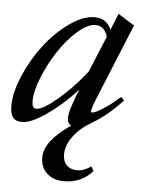

<svg xmlns="http://www.w3.org/2000/svg" viewBox="-55 -501 584 779"><g transform="rotate(5 237.0 -112.0)"><path d="M43.9 11.2Q19 11.2 7.3 -3.2Q-4.4 -17.6 -4.4 -49.8Q-4.4 -105.5 25.4 -174.8Q55.2 -244.1 99.4 -301.8Q143.6 -359.4 199 -398.7Q254.4 -438 301.3 -438Q350.1 -438 369.1 -393.1L396.5 -460L462.9 -418.5L345.2 -131.3Q319.3 -68.8 319.3 -55.7Q319.3 -51.8 322.8 -51.8Q329.1 -51.8 341.3 -57.1Q353.5 -62.5 379.6 -80.1Q405.8 -97.7 436.5 -125L449.2 -111.8Q387.7 -45.4 328.6 -11.7Q280.8 16.1 253.2 53Q225.6 89.8 225.6 127Q225.6 155.8 241.7 171.4Q257.8 187 287.1 187Q309.6 187 340.3 166.5L350.6 183.6Q331.5 208 301 221.9Q270.5 235.8 234.9 235.8Q191.4 235.8 165 211.7Q138.7 187.5 138.7 147Q138.7 80.1 244.6 8.3Q228.5 0.5 228.5 -21.5Q228.5 -52.2 261.7 -132.8L264.6 -140.1Q208.5 -78.1 145 -33.4Q81.5 11.2 43.9 11.2ZM79.6 -78.1Q79.6 -62 83.7 -54.7Q87.9 -47.4 97.7 -47.4Q124.5 -47.4 184.6 -98.6Q244.6 -149.9 296.4 -216.8L356.9 -363.3Q343.8 -406.7 307.6 -406.7Q274.9 -406.7 233.6 -370.1Q192.4 -333.5 158.9 -282Q125.5 -230.5 102.5 -173.6Q79.6 -116.7 79.6 -78.1Z"/></g></svg>

Font: Elstob 14pt Medium
Style: Italic
Weight: 500
Italic angle: -20°
Designer: Peter S. Baker
Version: Version 1.015